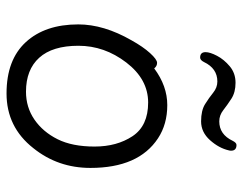

<svg xmlns="http://www.w3.org/2000/svg" viewBox="-100 -644 761 602"><g transform="rotate(90 281.0 -342.5)"><path d="M267 -43Q316 -43 354.5 -69.5Q393 -96 416 -142Q439 -188 439 -258Q439 -328 406.5 -377Q374 -426 301 -426Q228 -426 175.5 -357.5Q123 -289 123 -207.5Q123 -126 160.5 -84.5Q198 -43 267 -43ZM194 -445Q249 -486 309 -486Q369 -486 413 -457Q506 -396 506 -245Q506 -143 444 -66Q378 18 272.5 18Q167 18 111.5 -42.5Q56 -103 56 -207Q56 -287 106 -374Q126 -410 146 -432Q166 -454 176.5 -454Q187 -454 194 -445ZM451 -679Q444 -648 419 -620Q394 -592 360 -592Q326 -592 306 -604.5Q286 -617 270 -630Q254 -643 235 -643Q194 -643 174 -601Q168 -589 160 -589Q143 -589 143 -606Q143 -620 154.5 -642Q166 -664 187.5 -682Q209 -700 239 -700Q269 -700 289 -687Q309 -674 325 -661.5Q341 -649 360 -649Q401 -649 421 -691Q427 -703 434 -703Q452 -703 452 -686Q452 -682 451 -679Z"/></g></svg>

Font: ToneOZ-Pinyin-WenKai-Regular
Style: Regular
Weight: 400
Designer: Fontworks Inc.
Foundry: ToneOZ
Version: Version 0.240331